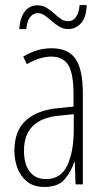

<svg xmlns="http://www.w3.org/2000/svg" viewBox="-20 -730 416 760"><path d="M184 -539Q250 -539 279 -497Q308 -455 308 -359V0H279L276 -89H274Q262 -51 236 -20.5Q210 10 156 10Q114 10 88 -10.5Q62 -31 49.5 -63.5Q37 -96 37 -133Q37 -212 82 -253Q127 -294 210 -302L271 -308V-356Q271 -440 250 -473Q229 -506 182 -506Q163 -506 138.5 -499Q114 -492 86 -476L72 -506Q126 -539 184 -539ZM212 -272Q75 -258 75 -134Q75 -79 98 -50Q121 -21 162 -21Q221 -21 246.5 -75.5Q272 -130 272 -218V-278ZM56 -615Q60 -662 79 -685.5Q98 -709 128 -709Q148 -709 164 -699.5Q180 -690 193.5 -677.5Q207 -665 220.5 -655.5Q234 -646 250 -646Q269 -646 281 -663Q293 -680 295 -710H323Q322 -662 301 -638.5Q280 -615 251 -615Q231 -615 215 -624.5Q199 -634 185 -646.5Q171 -659 157.5 -668.5Q144 -678 129 -678Q112 -678 99.5 -662.5Q87 -647 84 -615Z"/></svg>

Font: Noto Sans Gujarati ExtraCondensed ExtraLight
Style: Regular
Weight: 200
Width: 2
Designer: Jelle Bosma - Monotype Design Team, Universal Thirst
Foundry: Monotype Imaging Inc.
Version: Version 2.106; ttfautohint (v1.8.4.7-5d5b)